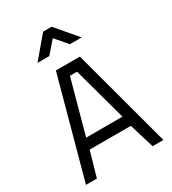

<svg xmlns="http://www.w3.org/2000/svg" viewBox="-222 -1055 1048 1171"><g transform="rotate(-30 302.0 -470.0)"><path d="M31 0H108L158 -175H448L501 -1H577L390 -696H221ZM279 -625H329L432 -249H176ZM147 -792H230L303 -876L375 -792H458L332 -940H272Z"/></g></svg>

Font: TitilliumText22L
Style: 400 wt
Weight: 400
Designer: Campivisivi
Foundry: Campivisivi
Version: 1.000